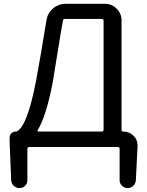

<svg xmlns="http://www.w3.org/2000/svg" viewBox="-20 -750 752 982"><path d="M509.8 -643.6Q509.8 -653.3 500 -653.3H312.5Q302.7 -653.3 301.8 -643.6Q291 -585.9 275.4 -486.8Q259.8 -387.7 249 -325.2Q215.8 -154.3 172.9 -85Q170.9 -82 172.4 -79.6Q173.8 -77.1 176.8 -77.1H500Q509.8 -77.1 509.8 -86.9ZM601.6 -85Q601.6 -77.1 610.4 -77.1Q641.6 -77.1 663.1 -55.7Q684.6 -34.2 683.6 -2.9L674.8 171.9Q673.8 188.5 661.6 200.2Q649.4 211.9 632.8 211.9Q616.2 211.9 604 200.2Q591.8 188.5 591.8 171.9V11.7Q591.8 2 582 2H129.9Q120.1 2 120.1 11.7V171.9Q120.1 188.5 108.4 200.2Q96.7 211.9 79.1 211.9Q62.5 211.9 50.3 200.2Q38.1 188.5 37.1 171.9L29.3 -20.5V-46.9Q29.3 -58.6 38.1 -67.9Q46.9 -77.1 59.6 -77.1Q63.5 -77.1 66.4 -78.1Q120.1 -105.5 165 -339.8Q190.4 -477.5 217.8 -647.5Q223.6 -683.6 251.5 -707Q279.3 -730.5 316.4 -730.5H516.6Q551.8 -730.5 576.7 -705.6Q601.6 -680.7 601.6 -645.5Z"/></svg>

Font: Gen Jyuu GothicX Regular
Style: Regular
Weight: 400
Designer: [Source Han Sans]
Ryoko NISHIZUKA  (kana & ideographs); Paul D. Hunt (Latin, Greek & Cyrillic); Wenlong ZHANG  (bopomofo
Version: Version 1.002.20150607